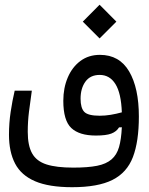

<svg xmlns="http://www.w3.org/2000/svg" viewBox="-20 -572 626 804"><path d="M282.2 211.9Q185.1 211.9 127 187Q68.8 162.1 43.2 113Q17.6 64 17.6 -7.8Q17.6 -57.1 24.7 -104Q31.7 -150.9 41.5 -192.4H113.3Q106.4 -144.5 101.3 -103.8Q96.2 -63 96.2 -20Q96.2 37.6 114.5 70.3Q132.8 103 174.6 116.5Q216.3 129.9 286.6 129.9Q347.7 129.9 386.2 122.3Q424.8 114.7 447.3 95.2Q469.2 76.2 478.5 43.7Q487.8 11.2 490.2 -39.1L478.5 -38.6Q467.8 -21 446.3 -12.7Q424.8 -4.4 381.3 -4.4Q312 -4.4 278.6 -35.9Q245.1 -67.4 245.1 -149.9Q245.1 -203.6 263.7 -247.3Q282.2 -291 316.7 -316.7Q351.1 -342.3 398.4 -342.3Q480 -342.3 520.8 -272.9Q561.5 -203.6 561.5 -84Q561.5 20.5 536.6 85.7Q511.7 150.9 450.9 181.4Q390.1 211.9 282.2 211.9ZM490.2 -101.6Q487.3 -181.6 463.4 -220Q439.5 -258.3 397.5 -258.3Q357.9 -258.3 337.6 -230Q317.4 -201.7 317.4 -158.7Q317.4 -119.6 333 -103.5Q348.6 -87.4 397.5 -87.4Q420.4 -87.4 443.8 -91.3Q467.3 -95.2 490.2 -101.6ZM397 -411.1 326.7 -481.4 397 -552.2 467.3 -481.4Z"/></svg>

Font: Cascadia Code PL SemiLight
Style: Regular
Weight: 350
Monospace: yes
Designer: Aaron Bell
Foundry: Saja Typeworks
Version: Version 2404.023; ttfautohint (v1.8.4)